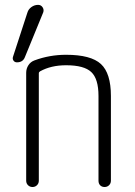

<svg xmlns="http://www.w3.org/2000/svg" viewBox="-20 -750 540 770"><path d="M47.9 -500Q39.1 -500 34.2 -506.8Q29.3 -513.7 32.2 -522.5L89.8 -699.2Q93.8 -712.9 106 -721.7Q118.2 -730.5 132.8 -730.5Q144.5 -730.5 150.9 -720.7Q157.2 -710.9 153.3 -700.2L80.1 -521.5Q72.3 -500 47.9 -500ZM245.1 -530.3Q344.7 -530.3 384.8 -493.2Q424.8 -456.1 424.8 -365.2V-25.4Q424.8 -14.6 417.5 -7.3Q410.2 0 399.4 0Q388.7 0 381.8 -6.8Q375 -13.7 375 -25.4V-365.2Q375 -433.6 346.2 -460.9Q317.4 -488.3 245.1 -488.3Q184.6 -488.3 140.6 -463.9Q135.7 -460.9 135.7 -456.1V-25.4Q135.7 -14.6 128.4 -7.3Q121.1 0 110.4 0Q99.6 0 92.3 -7.3Q85 -14.6 85 -25.4V-458Q85 -474.6 93.8 -488.3Q102.5 -502 118.2 -507.8Q178.7 -530.3 245.1 -530.3Z"/></svg>

Font: Rounded-L Mgen+ 1mn light
Style: Regular
Weight: 200
Designer: [Source Han Sans]
Ryoko NISHIZUKA  (kana & ideographs); Paul D. Hunt (Latin, Greek & Cyrillic); Wenlong ZHANG  (bopomofo
Version: Version 1.059.20150602